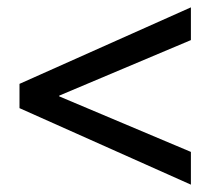

<svg xmlns="http://www.w3.org/2000/svg" viewBox="-20 -546 598 522"><path d="M499 -526V-437L141 -286V-284L499 -133V-44L33 -252V-318Z"/></svg>

Font: Museo Sans Medium
Style: Regular
Weight: 500
Designer: Jos Buivenga
Foundry: Jos Buivenga & Rosetta Type Foundry (extension, remastering)
Version: Version 3.600;PS 1.000;hotconv 1.0.88;makeotf.lib2.5.647800;